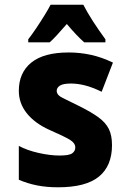

<svg xmlns="http://www.w3.org/2000/svg" viewBox="-20 -786 540 816"><path d="M227 10Q178 10 137.5 2Q97 -6 60 -22V-166Q95 -147 144 -136Q193 -125 233 -125Q274 -125 287 -134.5Q300 -144 300 -159Q300 -178 277 -192Q254 -206 190 -234Q128 -262 94 -304.5Q60 -347 60 -400Q60 -477 113 -520Q166 -563 272 -563Q320 -563 366 -553Q412 -543 460 -520L412 -396Q373 -415 341.5 -423Q310 -431 282 -431Q248 -431 234.5 -422Q221 -413 221 -400Q221 -382 246 -370Q271 -358 319 -334Q369 -309 399 -287Q429 -265 442.5 -238Q456 -211 456 -169Q456 -81 400.5 -35.5Q345 10 227 10ZM100 -619Q115 -638 133.5 -665.5Q152 -693 169 -720.5Q186 -748 195 -766H334Q351 -733 375.5 -695Q400 -657 428 -619V-606H338Q322 -620 303.5 -639.5Q285 -659 264 -684Q242 -659 223.5 -638.5Q205 -618 191 -606H100Z"/></svg>

Font: Noto Sans Mono ExtraCondensed Black
Style: Regular
Weight: 900
Width: 2
Designer: Monotype Design Team
Foundry: Monotype Imaging Inc.
Version: Version 2.014